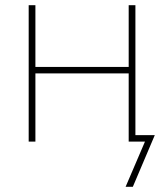

<svg xmlns="http://www.w3.org/2000/svg" viewBox="-20 -548 635 743"><path d="M91 0V-528H117V-289H478V-528H504V-25H579L494 175H466L541 0H478V-264H117V0Z"/></svg>

Font: Noto Sans UI Thin
Style: Regular
Weight: 250
Designer: Monotype Design Team
Foundry: Monotype Imaging Inc.
Version: Version 1.901